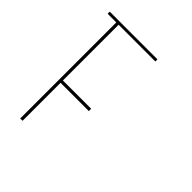

<svg xmlns="http://www.w3.org/2000/svg" viewBox="-137 -926 628 628"><g transform="rotate(45 177.0 -612.0)"><path d="M195.3 -571.3Q151.4 -571.3 64.5 -571.3Q64.5 -657.2 64.5 -829.1Q121.1 -829.1 234.4 -829.1Q234.4 -832 234.4 -838.9Q161.1 -838.9 13.7 -838.9Q13.7 -835.9 13.7 -829.1Q27.3 -829.1 53.7 -829.1Q53.7 -680.7 53.7 -384.8Q57.6 -384.8 64.5 -384.8Q64.5 -443.4 64.5 -560.5Q107.4 -560.5 195.3 -560.5Q195.3 -564.5 195.3 -571.3Z"/></g></svg>

Font: Reach
Style: Line
Weight: 400
Designer: Billy Harris
Version: Reach Line